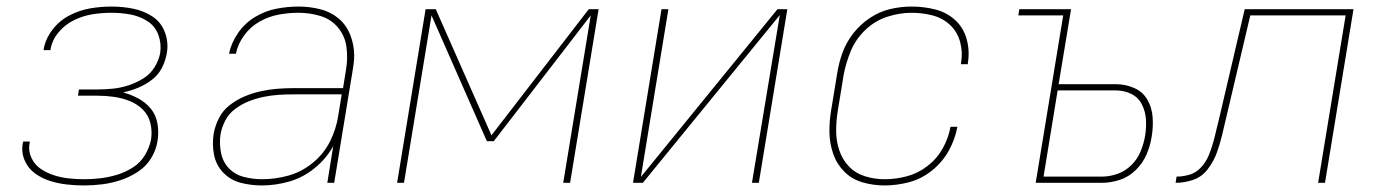

<svg xmlns="http://www.w3.org/2000/svg" viewBox="-20 -558 4216 586"><path d="M237 8Q264 8 292 4.5Q320 1 347.5 -8Q375 -17 400.5 -33.5Q426 -50 441.5 -75.5Q457 -101 461 -129Q465 -155 460.5 -181Q456 -207 440.5 -226Q425 -245 403 -257Q381 -269 356 -276Q379 -281 401 -290Q423 -299 443 -314Q463 -329 474 -350.5Q485 -372 489 -395Q495 -428 483.5 -459Q472 -490 445.5 -507.5Q419 -525 386.5 -531.5Q354 -538 320 -538Q288 -538 255.5 -532.5Q223 -527 192 -511Q161 -495 139.5 -466.5Q118 -438 113 -406V-405H134Q138 -434 158 -458.5Q178 -483 206 -496.5Q234 -510 262.5 -514.5Q291 -519 320 -519Q349 -519 377 -514Q405 -509 429 -494Q453 -479 463 -452.5Q473 -426 469 -397Q465 -374 451.5 -352.5Q438 -331 416.5 -318Q395 -305 372 -297.5Q349 -290 325.5 -287.5Q302 -285 279 -285H221L218 -266H276Q302 -266 327 -262.5Q352 -259 375 -250Q398 -241 415.5 -224Q433 -207 439 -182Q445 -157 441 -132Q436 -107 422 -84Q408 -61 385 -46.5Q362 -32 337 -24.5Q312 -17 287 -14Q262 -11 237 -11Q213 -11 190 -13.5Q167 -16 145 -23Q123 -30 104.5 -42.5Q86 -55 76 -76Q66 -97 70 -120Q71 -123 71 -126H51Q50 -123 49 -119Q45 -92 55.5 -68Q66 -44 86.5 -29Q107 -14 132 -6Q157 2 183.5 5Q210 8 237 8Z M779 8Q821 8 863 -4Q905 -16 940.5 -45Q976 -74 997 -112L979 0H1000L1056 -341Q1058 -353 1059.5 -364.5Q1061 -376 1061 -388Q1061 -421 1049 -451.5Q1037 -482 1013 -502Q989 -522 957 -530Q925 -538 891 -538Q858 -538 824 -531.5Q790 -525 759 -506.5Q728 -488 707 -458Q686 -428 679 -394H700Q706 -424 725.5 -450.5Q745 -477 773 -492.5Q801 -508 831 -513.5Q861 -519 891 -519Q926 -519 958.5 -509Q991 -499 1012 -473.5Q1033 -448 1037.5 -414Q1042 -380 1036 -345L1027 -289H875Q850 -289 825.5 -287Q801 -285 776 -279.5Q751 -274 727 -264Q703 -254 681.5 -237.5Q660 -221 648 -197Q636 -173 632 -149Q627 -116 633.5 -84.5Q640 -53 662 -30.5Q684 -8 715 0Q746 8 779 8ZM780 -11Q752 -11 724.5 -18Q697 -25 678.5 -44.5Q660 -64 654.5 -92Q649 -120 653 -148Q657 -170 668 -191Q679 -212 699 -226.5Q719 -241 741 -249.5Q763 -258 785.5 -262.5Q808 -267 830 -268.5Q852 -270 875 -270H1023L1012 -203Q1006 -164 987 -126Q968 -88 934 -60.5Q900 -33 860 -22Q820 -11 780 -11Z M1192 0H1213L1297 -511L1466 -127H1487L1783 -511L1699 0H1720L1807 -530H1777L1480 -145L1310 -530H1279Z M1912 0H1942L2360 -512L2275 0H2296L2383 -530H2353L1936 -18L2020 -530H1999Z M2680 8Q2717 8 2755 -2Q2793 -12 2825 -38Q2857 -64 2876 -98.5Q2895 -133 2902 -171H2881Q2875 -137 2857.5 -105.5Q2840 -74 2811 -51.5Q2782 -29 2748 -20Q2714 -11 2680 -11Q2649 -11 2620 -20Q2591 -29 2571 -50Q2551 -71 2541.5 -99.5Q2532 -128 2532 -158.5Q2532 -189 2537 -220L2555 -330Q2562 -367 2577 -403Q2592 -439 2621.5 -467Q2651 -495 2688.5 -507Q2726 -519 2762 -519Q2795 -519 2826 -511Q2857 -503 2879.5 -482Q2902 -461 2910.5 -429.5Q2919 -398 2913 -365V-362H2934V-366Q2940 -403 2930.5 -438Q2921 -473 2895.5 -496.5Q2870 -520 2835 -529Q2800 -538 2762 -538Q2730 -538 2697.5 -530.5Q2665 -523 2635.5 -503.5Q2606 -484 2584.5 -456.5Q2563 -429 2551.5 -397.5Q2540 -366 2535 -333L2517 -223Q2511 -189 2511.5 -154.5Q2512 -120 2523 -88.5Q2534 -57 2557 -34Q2580 -11 2612.5 -1.5Q2645 8 2680 8Z M3141 0H3343Q3370 0 3397.5 -9Q3425 -18 3446.5 -39Q3468 -60 3479.5 -87Q3491 -114 3495 -141Q3500 -170 3498 -199.5Q3496 -229 3482 -253.5Q3468 -278 3441.5 -289.5Q3415 -301 3386 -301H3211L3249 -530H3091L3088 -511H3225ZM3165 -19 3208 -282H3386Q3411 -282 3432.5 -271.5Q3454 -261 3465 -239.5Q3476 -218 3477.5 -193.5Q3479 -169 3475 -144Q3471 -120 3461.5 -96.5Q3452 -73 3433.5 -54.5Q3415 -36 3391 -27.5Q3367 -19 3343 -19Z M3568 0Q3595 0 3621.5 -9Q3648 -18 3666 -41.5Q3684 -65 3693.5 -91Q3703 -117 3709.5 -144Q3716 -171 3722 -197L3796 -511H4087L4003 0H4024L4111 -530H3779L3702 -201Q3697 -182 3692.5 -162Q3688 -142 3682.5 -122.5Q3677 -103 3669 -83.5Q3661 -64 3646 -47.5Q3631 -31 3611 -25Q3591 -19 3571 -19Z"/></svg>

Font: Iosevka Sparkle Thin Oblique
Style: Regular
Weight: 100
Italic angle: -9°
Designer: Belleve Invis
Foundry: Belleve Invis
Version: Version 4.5.0; ttfautohint (v1.8.3)